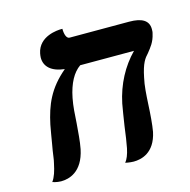

<svg xmlns="http://www.w3.org/2000/svg" viewBox="-88 -648 731 738"><g transform="rotate(-15 277.5 -278.5)"><path d="M478 -299C489 -354 502 -370 516 -385C531 -404 546 -421 553 -453C555 -459 555 -466 555 -471C555 -505 529 -521 478 -521H241C229 -521 223 -539 223 -561H219C204 -561 129 -557 116 -492C115 -486 114 -480 114 -475C114 -440 139 -415 192 -409C123 -351 99 -292 83 -217C79 -194 74 -168 70 -142C69 -135 67 -125 66 -119C63 -102 62 -85 58 -70C52 -41 45 -18 33 -2C33 -2 50 4 67 4C98 4 153 -9 171 -96C177 -127 179 -161 182 -196C184 -230 186 -264 192 -294C203 -350 224 -388 253 -408H467C420 -360 386 -297 371 -224C367 -203 362 -170 357 -138C353 -106 348 -73 344 -53C339 -29 332 -12 323 -1C323 -1 341 3 356 3C386 3 440 -8 457 -88C462 -116 465 -156 467 -197C469 -233 471 -269 478 -299Z"/></g></svg>

Font: Libertinus Serif
Style: Bold Italic
Weight: 700
Italic angle: -12°
Designer: Philipp H. Poll, Khaled Hosny
Foundry: Caleb Maclennan
Version: Version 7.050;RELEASE